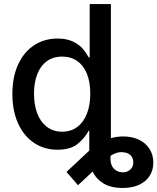

<svg xmlns="http://www.w3.org/2000/svg" viewBox="-20 -727 775 946"><path d="M41 -263.7Q41 -348.1 69.6 -409.9Q98.1 -471.7 148.7 -504.4Q199.2 -537.1 263.7 -537.1Q309.1 -537.1 339.6 -522.2Q370.1 -507.3 387 -487.8Q403.8 -468.3 417 -444.3H421.9V-707H526.4V-46.4Q557.1 -54.7 586.9 -54.7Q630.9 -54.7 664.6 -38.6Q698.2 -22.5 716.8 6.8Q735.4 36.1 735.4 74.2Q735.4 111.3 717.3 139.6Q699.2 168 665 183.6Q630.9 199.2 584 199.2Q527.3 199.2 490.7 177.2Q454.1 155.3 436.5 118.2L364.3 185.5L307.6 120.1L419.9 15.1V-83H417Q395.5 -43.9 360.8 -16.6Q326.2 10.7 262.7 10.7Q198.7 10.7 148.4 -22.5Q98.1 -55.7 69.6 -117.9Q41 -180.2 41 -263.7ZM424.8 -265.6Q424.8 -321.3 408.7 -362.3Q392.6 -403.3 361.3 -425.8Q330.1 -448.2 286.1 -448.2Q241.2 -448.2 210 -424.8Q178.7 -401.4 163.1 -360.1Q147.5 -318.8 147.5 -265.6Q147.5 -211.4 163.3 -168.9Q179.2 -126.5 210.7 -102.3Q242.2 -78.1 286.1 -78.1Q329.6 -78.1 360.8 -101.6Q392.1 -125 408.4 -167.5Q424.8 -210 424.8 -265.6ZM585 122.1Q607.4 122.1 622.1 108.4Q636.7 94.7 636.7 73.2Q636.7 52.2 623.8 38.6Q610.8 24.9 587.9 23.4L578.1 22.5Q552.2 22.5 524.4 41V56.6Q524.9 88.4 542.2 105.2Q559.6 122.1 585 122.1Z"/></svg>

Font: Pretendard Medium
Style: Regular
Weight: 500
Designer: Base glyphs from Inter by Rasmus Andersson; Hangeul glyphs from Noto Sans CJK(Source Han Sans) by Jang Soo-young and Kan
Foundry: Kil Hyung-jin
Version: Version 1.309